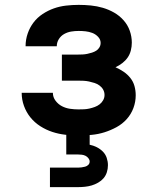

<svg xmlns="http://www.w3.org/2000/svg" viewBox="-20 -548 640 788"><path d="M302 8Q275 8 248 5Q221 2 195 -6.5Q169 -15 145.5 -30Q122 -45 105 -66Q88 -87 78.5 -113Q69 -139 69 -167H197Q197 -149 208 -134.5Q219 -120 234.5 -112Q250 -104 267.5 -101.5Q285 -99 302 -99Q314 -99 325 -99.5Q336 -100 347 -102.5Q358 -105 369 -109Q380 -113 389 -120Q398 -127 403.5 -137Q409 -147 409 -158Q409 -170 403.5 -180Q398 -190 388.5 -197Q379 -204 368 -207.5Q357 -211 345.5 -213.5Q334 -216 322.5 -216.5Q311 -217 300 -217H234V-324H300Q310 -324 319.5 -324.5Q329 -325 338.5 -327Q348 -329 357.5 -332Q367 -335 375 -340Q383 -345 388 -353.5Q393 -362 393 -372Q393 -386 382.5 -397Q372 -408 358.5 -413Q345 -418 331 -419.5Q317 -421 303 -421Q287 -421 272 -418.5Q257 -416 243.5 -408.5Q230 -401 221.5 -387.5Q213 -374 213 -358H85V-359Q85 -385 93.5 -410Q102 -435 117.5 -455.5Q133 -476 155 -490.5Q177 -505 201 -513.5Q225 -522 251 -525Q277 -528 303 -528Q328 -528 353 -525.5Q378 -523 402 -516Q426 -509 448 -496.5Q470 -484 487 -465Q504 -446 512.5 -422Q521 -398 521 -373Q521 -357 517 -341Q513 -325 504 -312Q495 -299 482 -289Q469 -279 454 -272Q472 -264 487.5 -253.5Q503 -243 515 -228Q527 -213 532 -194.5Q537 -176 537 -157Q537 -130 527.5 -104.5Q518 -79 500 -59Q482 -39 458 -26Q434 -13 408.5 -5Q383 3 356 5.5Q329 8 302 8ZM185 220V140H300Q307 140 314.5 139Q322 138 329.5 136Q337 134 342.5 128.5Q348 123 348 115Q348 108 343 101.5Q338 95 331 91.5Q324 88 316 87Q308 86 300 86H252V-99H348V46Q363 49 377 56Q391 63 402 74Q413 85 418 100Q423 115 423 130Q423 145 418.5 159Q414 173 405 183.5Q396 194 383 201.5Q370 209 356.5 213Q343 217 328.5 218.5Q314 220 300 220Z"/></svg>

Font: Iosevka Aile Extrabold
Style: Regular
Weight: 800
Designer: Belleve Invis
Foundry: Belleve Invis
Version: Version 27.3.5; ttfautohint (v1.8.4)